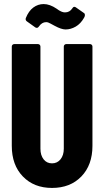

<svg xmlns="http://www.w3.org/2000/svg" viewBox="-20 -917 513 945"><path d="M38 -199V-688Q38 -693 41.5 -696.5Q45 -700 50 -700H167Q172 -700 175.5 -696.5Q179 -693 179 -688V-185Q179 -153 194.5 -133Q210 -113 236 -113Q262 -113 278 -133Q294 -153 294 -185V-688Q294 -693 297.5 -696.5Q301 -700 306 -700H423Q428 -700 431.5 -696.5Q435 -693 435 -688V-199Q435 -105 380.5 -48.5Q326 8 236 8Q147 8 92.5 -48.5Q38 -105 38 -199ZM249 -790Q240 -794 228.5 -801Q217 -808 207 -808Q186 -808 171 -786Q164 -776 154 -782L112 -812Q104 -818 107 -828Q121 -863 144 -880Q167 -897 195 -897Q225 -897 259 -874Q261 -872 269 -867Q277 -862 284.5 -859Q292 -856 300 -856Q323 -856 336 -876Q343 -888 353 -881L393 -853Q398 -850 398 -843Q398 -837 394 -830Q377 -800 352.5 -786Q328 -772 303 -772Q282 -772 249 -790Z"/></svg>

Font: Barlow Condensed
Style: Bold
Weight: 700
Width: 3
Designer: Jeremy Tribby
Foundry: Tribby Type
Version: Version 1.500